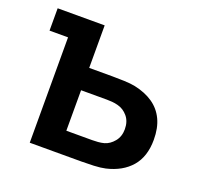

<svg xmlns="http://www.w3.org/2000/svg" viewBox="-100 -652 798 763"><g transform="rotate(20 299.0 -270.0)"><path d="M98.5 0 98.3 -445.5H20V-540H218.8V-360.2H315.7Q338.4 -360.2 366.6 -359.2Q394.8 -358.2 413.8 -354.3Q459.4 -344.6 491.6 -322.6Q523.8 -300.6 540.8 -265Q557.8 -229.5 557.8 -179.3Q557.8 -108 520.9 -65.2Q484 -22.4 417.5 -7Q397.8 -2.5 368.9 -1.2Q340 0 317.3 0ZM218.8 -94.5H327.8Q338.8 -94.5 352.2 -95.5Q365.8 -96.5 378 -99.8Q400.4 -106.2 417.9 -127.3Q435.3 -148.3 435.3 -179.3Q435.3 -212.1 417.7 -233.1Q400.1 -254.2 374.8 -260.5Q363 -263.7 350.7 -264.7Q338.3 -265.7 327.8 -265.7H218.8Z"/></g></svg>

Font: Manrope ExtraLight
Style: Regular
Weight: 200
Designer: Mikhail Sharanda
Foundry: Mikhail Sharanda
Version: Version 4.505